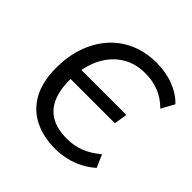

<svg xmlns="http://www.w3.org/2000/svg" viewBox="-185 -875 1046 1046"><g transform="rotate(45 338.0 -352.5)"><path d="M383 9Q293 9 223.5 -25.5Q154 -60 115 -130.5Q76 -201 76 -308Q76 -394 101 -468Q126 -542 173.5 -597Q221 -652 289.5 -683Q358 -714 444 -714Q517 -714 577.5 -690.5Q638 -667 676 -626L635 -551Q595 -591 547.5 -610.5Q500 -630 441 -630Q368 -630 313 -598Q258 -566 223.5 -508.5Q189 -451 179 -376L168 -396H528L516 -320H166L175 -333Q172 -253 193 -195Q214 -137 262.5 -106Q311 -75 392 -75Q445 -75 491.5 -93Q538 -111 586 -151L618 -78Q587 -50 549.5 -30.5Q512 -11 470 -1Q428 9 383 9Z"/></g></svg>

Font: Nunito Sans 12pt Medium
Style: Italic
Weight: 500
Italic angle: -9°
Designer: Vernon Adams
Foundry: Vernon Adams
Version: Version 3.101;gftools[0.9.27]